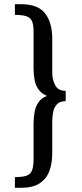

<svg xmlns="http://www.w3.org/2000/svg" viewBox="-20 -757 389 915"><path d="M81 -737Q161 -737 195 -693Q229 -649 229 -572V-409Q229 -378 243 -351Q257 -324 293 -324V-275Q266 -275 252 -260.5Q238 -246 233.5 -224Q229 -202 229 -180V-27Q229 23 214.5 60Q200 97 167.5 117.5Q135 138 81 138H51V87Q88 87 107 80Q126 73 133 54Q140 35 140 0V-169Q140 -195 144.5 -221.5Q149 -248 163 -269Q177 -290 204 -300Q177 -311 163 -331.5Q149 -352 144.5 -378Q140 -404 140 -430V-605Q140 -640 132 -657Q124 -674 104.5 -680Q85 -686 51 -686V-737Z"/></svg>

Font: Rosario Light Medium
Style: Regular
Weight: 500
Version: Version 1.101; ttfautohint (v1.8.1.43-b0c9)